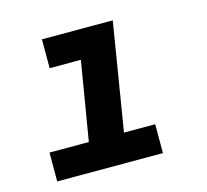

<svg xmlns="http://www.w3.org/2000/svg" viewBox="-82 -613 763 707"><g transform="rotate(-15 300.0 -260.0)"><path d="M53 0V-110H203L253 -410H134V-520H404L337 -110H456V0Z"/></g></svg>

Font: Iosevka SS04 XBd Ex
Style: Italic
Weight: 800
Width: 7
Italic angle: -9°
Monospace: yes
Designer: Belleve Invis
Foundry: Belleve Invis
Version: Version 19.0.0; ttfautohint (v1.8.4)